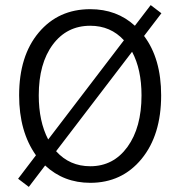

<svg xmlns="http://www.w3.org/2000/svg" viewBox="-20 -705 701 753"><path d="M613 -653 545 -564Q612 -475 612 -331Q612 -175 535 -81.5Q458 12 334 12Q230 12 157 -56L93 28L51 -4L121 -96Q55 -189 55 -331Q55 -486 132 -577.5Q209 -669 334 -669Q438 -669 509 -604L571 -685ZM132 -331Q132 -229 169 -158L466 -547Q414 -604 334 -604Q242 -604 187 -530Q132 -456 132 -331ZM535 -331Q535 -433 498 -502L200 -112Q253 -53 334 -53Q425 -53 480 -129Q535 -205 535 -331Z"/></svg>

Font: Assistant
Style: Regular
Weight: 400
Designer: Hebrew By Ben Nathan, Latin by Paul Hunt
Version: Version 2.001;PS 002.001;hotconv 1.0.88;makeotf.lib2.5.64775